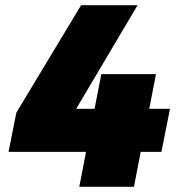

<svg xmlns="http://www.w3.org/2000/svg" viewBox="-20 -721 706 741"><path d="M636 -301 603 -135H523L497 0H286L312 -135H13L43 -286L293 -701H511L274 -301H345L371 -435H582L556 -301Z"/></svg>

Font: TypoPRO Montserrat
Style: Italic
Weight: 900
Italic angle: -11.3°
Designer: Julieta Ulanovsky
Foundry: Julieta Ulanovsky
Version: Version 6.001